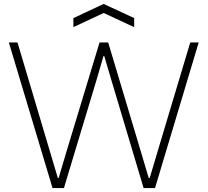

<svg xmlns="http://www.w3.org/2000/svg" viewBox="-20 -956 1056 976"><path d="M25 -740H69L230 -199L274 -51H278L322 -199L486 -740H530L692 -199L736 -51H741L785 -199L947 -740H990L768 0H710L544 -556L510 -671H506L472 -554L305 0H247ZM353 -864 507 -936 662 -864V-818L507 -890L353 -818Z"/></svg>

Font: Encode Sans Wide
Style: Thin
Weight: 100
Designer: Pablo Impallari, Andres Torresi
Foundry: Pablo Impallari, Andres Torresi
Version: Version 1.000; ttfautohint (v1.00) -l 8 -r 50 -G 200 -x 14 -